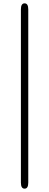

<svg xmlns="http://www.w3.org/2000/svg" viewBox="-20 -851 294 1148"><path d="M127 277Q105 277 105 241V-795Q105 -831 127 -831Q149 -831 149 -795V241Q149 277 127 277Z"/></svg>

Font: Resource Han Rounded CN Light
Style: Regular
Weight: 300
Designer: Cyano Hao (round all glyphs); Ryoko NISHIZUKA 西塚涼子 (kana, bopomofo & ideographs); Paul D. Hunt (Latin, Greek & Cyrillic)
Foundry: Cyano Hao
Version: 0.990